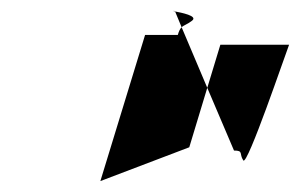

<svg xmlns="http://www.w3.org/2000/svg" viewBox="-20 -776 550 352"><path d="M164 -444 327 -506 360 -615 313 -726C310 -723 308 -719 306 -712H246ZM301 -755 300 -756C296 -756 297 -756 301 -755ZM301 -755 313 -726C317 -730 323 -731 332 -738C344 -747 311 -753 301 -755ZM360 -615 409 -500C427 -500 418 -494 426 -482C433 -470 504 -679 510 -694H384ZM510 -694Z"/></svg>

Font: bitstorm
Style: sucnobl
Weight: 400
Version: Version 0.2